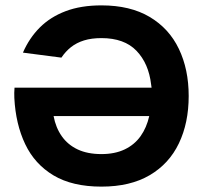

<svg xmlns="http://www.w3.org/2000/svg" viewBox="-20 -688 755 714"><path d="M34 -362H543.7Q542.7 -368 542 -373.7Q533 -451.7 487.7 -499Q442.3 -546.3 357.3 -546.3Q320.3 -546.3 292.5 -537.7Q264.7 -529 244.3 -513Q224 -497 208.3 -473.7L65.3 -492.3Q88.7 -546.3 128 -585.7Q167.3 -625 224.2 -646.5Q281 -668 357.3 -668Q464.3 -668 536.7 -625Q609 -582 645.3 -506Q681.7 -430 681.7 -331Q681.7 -231 645.3 -155Q609 -79 536.7 -36.5Q464.3 6 357.3 6Q249 6 179 -35.8Q109 -77.7 73.7 -152Q38.3 -226.3 33.3 -323.7Q32.7 -332.7 33 -342.2Q33.3 -351.7 34 -362ZM179.3 -256.3Q187.3 -213.3 209.7 -181.5Q232 -149.7 268.8 -132.3Q305.7 -115 357.3 -115Q407 -115 443.5 -132.3Q480 -149.7 502.7 -181.5Q525.3 -213.3 535 -256.3Z"/></svg>

Font: Nata Sans
Style: Regular
Weight: 400
Designer: Daniel Uzquiano Cruz
Version: Version 1.001